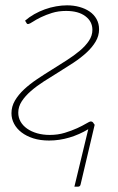

<svg xmlns="http://www.w3.org/2000/svg" viewBox="-20 -521 444 720"><path d="M231.5 -501Q256 -501 277.8 -495Q299.5 -489 316 -477.8Q332.5 -466.5 342 -449.5Q351.5 -432.5 351.5 -411Q351.5 -386.5 338.5 -364.8Q325.5 -343 304.2 -323.5Q283 -304 255.8 -286Q228.5 -268 200 -250.5Q171.5 -233 144.2 -215.5Q117 -198 95.8 -179.5Q74.5 -161 61.5 -141Q48.5 -121 48.5 -98.5Q48.5 -80 57.2 -64.8Q66 -49.5 81.8 -38.5Q97.5 -27.5 119.2 -21.2Q141 -15 166.5 -15Q197 -15 223 -23Q249 -31 269.2 -40.2Q289.5 -49.5 302.8 -57.5Q316 -65.5 320.5 -65.5Q327.5 -65.5 331 -58.5L335 -53L282.5 169.5Q281 179 272.5 179H259L311 -36.5Q278 -16.5 240.2 -5.2Q202.5 6 164 6Q131 6 105 -2.2Q79 -10.5 60.8 -24.5Q42.5 -38.5 32.8 -57Q23 -75.5 23 -96.5Q23 -121.5 36 -143.8Q49 -166 70.5 -186Q92 -206 119.2 -224.2Q146.5 -242.5 174.8 -260Q203 -277.5 230.2 -295Q257.5 -312.5 279 -330.5Q300.5 -348.5 313.5 -368Q326.5 -387.5 326.5 -409Q326.5 -440.5 300.2 -460.2Q274 -480 228 -480Q199 -480 175 -472.5Q151 -465 132.8 -456Q114.5 -447 102.8 -439.2Q91 -431.5 86.5 -431Q85 -430.5 82.8 -431.2Q80.5 -432 79.5 -434.5L74 -443.5Q89.5 -457 108.5 -467.8Q127.5 -478.5 148.2 -486Q169 -493.5 190.2 -497.2Q211.5 -501 231.5 -501Z"/></svg>

Font: Lato Thin
Style: Italic
Weight: 200
Italic angle: -7°
Designer: Lukasz Dziedzic
Foundry: tyPoland Lukasz Dziedzic
Version: Version 2.007; 2014-02-27